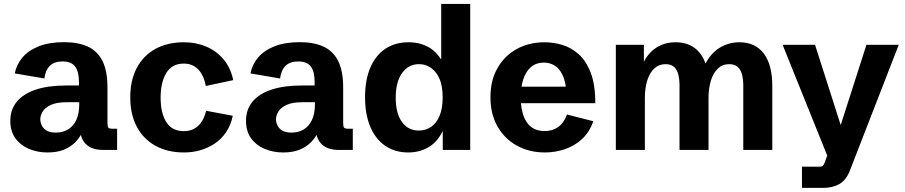

<svg xmlns="http://www.w3.org/2000/svg" viewBox="-20 -752 4541 963"><path d="M218.3 12.7Q168 12.7 125.5 -5.1Q83 -22.9 57.4 -58.1Q31.7 -93.3 31.7 -146Q31.7 -202.6 64.5 -242.2Q97.2 -281.7 159.7 -302.5Q222.2 -323.2 310.5 -323.2H384.8L376 -310.1V-340.3Q376 -392.6 356.9 -418.2Q337.9 -443.8 293.9 -443.8Q252 -443.8 229.7 -421.6Q207.5 -399.4 202.6 -358.4L54.2 -383.8Q62.5 -427.7 92 -463.1Q121.6 -498.5 173.8 -519.5Q226.1 -540.5 302.2 -540.5Q372.1 -540.5 420.4 -518.3Q468.8 -496.1 493.9 -446.3Q519 -396.5 519 -313V-133.8Q519 -117.2 523.7 -111.8Q528.3 -106.4 543.5 -106.4H567.4V0H498Q440.9 0 411.4 -28.6Q381.8 -57.1 381.8 -110.8V-135.7L407.2 -126Q400.9 -105 388.7 -81.1Q376.5 -57.1 354.7 -35.9Q333 -14.6 299.8 -1Q266.6 12.7 218.3 12.7ZM260.3 -86.9Q294.4 -86.9 320.8 -102.5Q347.2 -118.2 362.3 -149.7Q377.4 -181.2 377.4 -228V-239.3H315.9Q263.7 -239.3 234.6 -225.6Q205.6 -211.9 193.8 -192.1Q182.1 -172.4 182.1 -153.8Q182.1 -139.2 189.2 -123.5Q196.3 -107.9 213.1 -97.4Q230 -86.9 260.3 -86.9Z M903.3 12.7Q820.3 12.7 759.5 -21Q698.7 -54.7 666 -116.7Q633.3 -178.7 633.3 -264.2Q633.3 -349.1 666 -411.1Q698.7 -473.1 759.3 -506.6Q819.8 -540 902.8 -540Q962.4 -540 1013.7 -518.6Q1064.9 -497.1 1100.8 -454.8Q1136.7 -412.6 1149.9 -350.1L1012.2 -320.8Q1001.5 -377 973.1 -405Q944.8 -433.1 901.9 -433.1Q842.8 -433.1 814.2 -386.2Q785.6 -339.4 785.6 -262.2Q785.6 -185.5 814 -139.9Q842.3 -94.2 902.3 -94.2Q943.8 -94.2 972.4 -119.4Q1001 -144.5 1014.2 -196.3L1147.5 -171.4Q1137.7 -123.5 1113.8 -88.6Q1089.8 -53.7 1056.4 -31.5Q1022.9 -9.3 983.9 1.7Q944.8 12.7 903.3 12.7Z M1400.4 12.7Q1350.1 12.7 1307.6 -5.1Q1265.1 -22.9 1239.5 -58.1Q1213.9 -93.3 1213.9 -146Q1213.9 -202.6 1246.6 -242.2Q1279.3 -281.7 1341.8 -302.5Q1404.3 -323.2 1492.7 -323.2H1566.9L1558.1 -310.1V-340.3Q1558.1 -392.6 1539.1 -418.2Q1520 -443.8 1476.1 -443.8Q1434.1 -443.8 1411.9 -421.6Q1389.6 -399.4 1384.8 -358.4L1236.3 -383.8Q1244.6 -427.7 1274.2 -463.1Q1303.7 -498.5 1356 -519.5Q1408.2 -540.5 1484.4 -540.5Q1554.2 -540.5 1602.5 -518.3Q1650.9 -496.1 1676 -446.3Q1701.2 -396.5 1701.2 -313V-133.8Q1701.2 -117.2 1705.8 -111.8Q1710.4 -106.4 1725.6 -106.4H1749.5V0H1680.2Q1623 0 1593.5 -28.6Q1564 -57.1 1564 -110.8V-135.7L1589.4 -126Q1583 -105 1570.8 -81.1Q1558.6 -57.1 1536.9 -35.9Q1515.1 -14.6 1481.9 -1Q1448.7 12.7 1400.4 12.7ZM1442.4 -86.9Q1476.6 -86.9 1502.9 -102.5Q1529.3 -118.2 1544.4 -149.7Q1559.6 -181.2 1559.6 -228V-239.3H1498Q1445.8 -239.3 1416.7 -225.6Q1387.7 -211.9 1376 -192.1Q1364.3 -172.4 1364.3 -153.8Q1364.3 -139.2 1371.3 -123.5Q1378.4 -107.9 1395.3 -97.4Q1412.1 -86.9 1442.4 -86.9Z M2027.3 12.7Q1961.4 12.7 1912.6 -20.5Q1863.8 -53.7 1837.4 -115.7Q1811 -177.7 1811 -264.6Q1811 -351.6 1837.6 -413.3Q1864.3 -475.1 1913.1 -507.6Q1961.9 -540 2029.8 -540Q2087.9 -540 2133.5 -513.2Q2179.2 -486.3 2208 -424.8L2192.9 -423.8V-732.4H2338.4V0H2200.7V-106L2202.1 -98.6Q2175.8 -41.5 2130.4 -14.4Q2085 12.7 2027.3 12.7ZM2080.6 -97.2Q2114.7 -97.2 2141.6 -115.2Q2168.5 -133.3 2184.3 -170.4Q2200.2 -207.5 2200.2 -262.7Q2200.2 -346.2 2166 -388.2Q2131.8 -430.2 2081.5 -430.2Q2028.8 -430.2 1996.8 -385.7Q1964.8 -341.3 1964.8 -261.7Q1964.8 -184.1 1995.8 -140.6Q2026.9 -97.2 2080.6 -97.2Z M2712.9 12.7Q2635.3 12.7 2573.5 -21Q2511.7 -54.7 2475.8 -116.9Q2439.9 -179.2 2439.9 -264.2Q2439.9 -348.6 2475.3 -410.6Q2510.7 -472.7 2572 -506.3Q2633.3 -540 2711.9 -540Q2755.4 -540 2800 -526.9Q2844.7 -513.7 2882.3 -480.2Q2919.9 -446.8 2942.9 -387Q2965.8 -327.1 2965.8 -234.4H2533.2V-317.4H2835.9L2820.8 -291.5Q2816.9 -344.2 2801.3 -376.5Q2785.6 -408.7 2761.7 -423.3Q2737.8 -438 2708 -438Q2669.4 -438 2643.6 -416Q2617.7 -394 2604.7 -354.7Q2591.8 -315.4 2591.8 -263.7Q2591.8 -185.5 2621.3 -140.1Q2650.9 -94.7 2711.9 -94.7Q2751.5 -94.7 2780 -115.2Q2808.6 -135.7 2823.7 -177.7L2955.6 -144Q2937 -89.4 2899.4 -54.7Q2861.8 -20 2813.2 -3.7Q2764.6 12.7 2712.9 12.7Z M3068.8 0V-527.3H3209.5V-442.4Q3232.9 -488.3 3273.7 -514.2Q3314.5 -540 3369.1 -540Q3423.8 -540 3461.9 -512.9Q3500 -485.8 3518.6 -433.6Q3547.9 -488.3 3592.5 -514.2Q3637.2 -540 3688 -540Q3768.1 -540 3810.8 -483.6Q3853.5 -427.2 3853.5 -321.8V0H3708V-323.2Q3708 -353 3701.9 -377.2Q3695.8 -401.4 3680.7 -415.8Q3665.5 -430.2 3637.2 -430.2Q3603.5 -430.2 3580.6 -408.2Q3557.6 -386.2 3545.7 -347.9Q3533.7 -309.6 3533.7 -259.8V0H3388.2V-323.2Q3388.2 -353 3382.3 -377.4Q3376.5 -401.9 3361.1 -416Q3345.7 -430.2 3317.9 -430.2Q3284.7 -430.2 3261.5 -408.4Q3238.3 -386.7 3226.3 -348.4Q3214.4 -310.1 3214.4 -259.3V0Z M4002.4 190.4V84H4090.8Q4101.6 84 4106.7 79.6Q4111.8 75.2 4116.2 63.5L4143.1 -10.3L4134.8 42.5L3905.3 -527.3H4067.9L4204.1 -101.6L4189.9 -103.5L4325.7 -527.3H4487.8L4242.7 103.5Q4223.6 152.3 4189.5 171.4Q4155.3 190.4 4109.4 190.4Z"/></svg>

Font: Schibsted Grotesk
Style: Bold
Weight: 700
Designer: Bakken & Baeck AS, Henrik Kongsvoll
Foundry: Schibsted ASA
Version: Version 1.100;gftools[0.9.25]